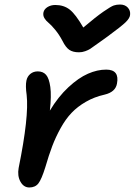

<svg xmlns="http://www.w3.org/2000/svg" viewBox="-20 -849 592 844"><path d="M507.8 -829.1Q529.3 -829.1 541.7 -815.7Q554.2 -802.2 551.8 -783.2Q550.3 -769 532.5 -751.5Q514.6 -733.9 452.1 -688Q435.1 -676.3 409.7 -657.7Q384.3 -639.2 376.2 -634Q368.2 -628.9 354.7 -624Q341.3 -619.1 327.1 -619.1Q300.3 -619.1 284.4 -630.1Q268.6 -641.1 254.9 -668.9Q240.2 -696.8 222.4 -718.3Q204.6 -739.7 193.1 -749Q181.6 -758.3 175 -769.5Q168.5 -780.8 170.9 -793.9Q173.8 -808.6 188.7 -817.9Q203.6 -827.1 223.1 -827.1Q260.3 -827.1 286.1 -807.1Q312 -787.1 346.2 -728Q400.9 -774.4 434.3 -797.6Q467.8 -820.8 480.2 -825Q492.7 -829.1 507.8 -829.1ZM108.9 -24.9Q84 -24.9 69.8 -50.5Q55.7 -76.2 62 -110.8Q107.9 -336.9 97.2 -431.2Q91.3 -471.7 96.2 -495.1Q100.1 -513.2 113.5 -524.2Q127 -535.2 146 -535.2Q169.4 -535.2 182.6 -520Q195.8 -504.9 201.2 -466.6Q206.5 -428.2 199.2 -362.8Q235.8 -423.8 280.5 -465.3Q325.2 -506.8 366.5 -524.9Q407.7 -543 446.8 -543Q506.3 -543 494.1 -481Q487.3 -444.3 439.9 -433.1Q394.5 -422.9 357.7 -401.6Q320.8 -380.4 294.7 -353Q268.6 -325.7 246.6 -285.9Q224.6 -246.1 209.7 -206.8Q194.8 -167.5 179.2 -113.8Q162.6 -60.5 148.7 -42.7Q134.8 -24.9 108.9 -24.9Z"/></svg>

Font: Shantell Sans Bouncy
Style: Italic
Weight: 500
Italic angle: -11.31°
Designer: Stephen Nixon, Anya Danilova, Shantell Martin
Foundry: Arrow Type
Version: Version 1.006;[9816181b4]